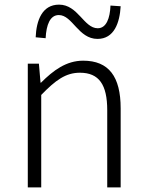

<svg xmlns="http://www.w3.org/2000/svg" viewBox="-20 -809 632 829"><path d="M100 0H158V-399C220 -463 264 -495 325 -495C408 -495 443 -443 443 -333V0H501V-341C501 -478 450 -547 339 -547C266 -547 210 -505 157 -452H155L148 -534H100ZM401 -641C473 -641 497 -711 501 -782L457 -785C455 -730 439 -687 402 -687C342 -687 317 -789 235 -789C162 -789 137 -721 134 -648L177 -644C180 -702 196 -744 234 -744C293 -744 318 -641 401 -641Z"/></svg>

Font: Noto Sans TC Light
Style: Regular
Weight: 300
Designer: Ryoko NISHIZUKA 西塚涼子 (kana, bopomofo & ideographs); Paul D. Hunt (Latin, Greek & Cyrillic); Sandoll Communications 산돌커뮤니
Foundry: Adobe
Version: Version 2.004;hotconv 1.0.118;makeotfexe 2.5.65603